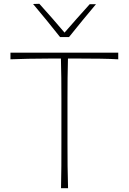

<svg xmlns="http://www.w3.org/2000/svg" viewBox="-20 -990 677 1010"><path d="M301 0Q302.5 -61 302.8 -117Q303 -173 303 -238V-472Q303 -529.5 302.5 -579.8Q302 -630 300.5 -682H241Q177.5 -682 128.5 -680.8Q79.5 -679.5 35 -678V-713H602V-678Q558.5 -680.5 509.2 -681.2Q460 -682 396 -682H337.5Q336 -630 335.5 -579.8Q335 -529.5 335 -472V-238Q335 -173 335.5 -117Q336 -61 338 0ZM296 -795Q261.5 -838.5 226.2 -882Q191 -925.5 154 -969L187 -970Q221 -932.5 254.2 -894.5Q287.5 -856.5 319.5 -818.5Q352 -856 385 -893.2Q418 -930.5 452 -968H485Q448.5 -924.5 413 -881.5Q377.5 -838.5 343 -795Z"/></svg>

Font: Commissioner Flair Thin
Style: Regular
Weight: 100
Designer: Kostas Bartsokas
Foundry: Kostas Bartsokas
Version: Version 1.000; ttfautohint (v1.8.3)